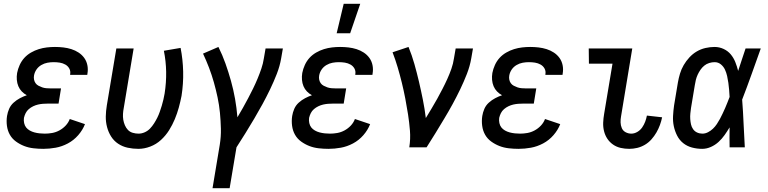

<svg xmlns="http://www.w3.org/2000/svg" viewBox="-20 -775 4040 1010"><path d="M208 8Q182 8 156 5Q130 2 107 -7Q84 -16 64 -30.5Q44 -45 32 -66Q20 -87 16.5 -113Q13 -139 17 -165Q20 -184 28 -202.5Q36 -221 51.5 -235Q67 -249 85 -258.5Q103 -268 121 -274Q106 -282 94.5 -294Q83 -306 76.5 -321.5Q70 -337 68.5 -355Q67 -373 70 -391Q74 -412 83.5 -433Q93 -454 108 -470.5Q123 -487 143 -498.5Q163 -510 184 -516.5Q205 -523 226.5 -525.5Q248 -528 269 -528Q291 -528 313 -525.5Q335 -523 355.5 -516.5Q376 -510 393.5 -498.5Q411 -487 423 -470.5Q435 -454 439.5 -432.5Q444 -411 440 -388L439 -381H349V-384Q352 -401 344.5 -414.5Q337 -428 323.5 -435.5Q310 -443 294.5 -445.5Q279 -448 262 -448Q246 -448 229.5 -445Q213 -442 197.5 -433Q182 -424 172 -409.5Q162 -395 159 -378Q157 -367 159 -356.5Q161 -346 167 -337.5Q173 -329 182.5 -324Q192 -319 202 -315.5Q212 -312 223 -311Q234 -310 245 -310H301L288 -230H232Q219 -230 206 -229Q193 -228 180 -225Q167 -222 154.5 -216Q142 -210 131.5 -201Q121 -192 115 -180Q109 -168 106 -155Q104 -141 107 -127.5Q110 -114 117.5 -104.5Q125 -95 136.5 -88.5Q148 -82 161 -78.5Q174 -75 188 -73.5Q202 -72 216 -72Q235 -72 254.5 -75.5Q274 -79 292.5 -89Q311 -99 325.5 -114.5Q340 -130 347 -149L427 -122Q415 -91 391.5 -64Q368 -37 337 -20.5Q306 -4 273 2Q240 8 208 8Z M708 8Q679 8 651.5 2Q624 -4 601.5 -19Q579 -34 564.5 -57Q550 -80 543 -107Q536 -134 536.5 -162.5Q537 -191 542 -221L592 -520H683L631 -207Q628 -192 627 -176Q626 -160 628.5 -145Q631 -130 637 -116Q643 -102 653 -91.5Q663 -81 678 -76.5Q693 -72 709 -72Q725 -72 741 -79Q757 -86 769 -98.5Q781 -111 790.5 -126Q800 -141 807.5 -156Q815 -171 820.5 -187Q826 -203 831 -219Q836 -235 839.5 -251Q843 -267 846 -283Q855 -341 854 -397.5Q853 -454 842 -508L930 -523Q942 -462 943.5 -398.5Q945 -335 935 -271Q929 -240 920.5 -209Q912 -178 899.5 -148Q887 -118 869.5 -90Q852 -62 827 -39Q802 -16 770.5 -4Q739 8 708 8Z M1098 215 1136 -13Q1143 -56 1142 -98Q1141 -140 1137 -181.5Q1133 -223 1124.5 -263Q1116 -303 1105 -342Q1094 -381 1079.5 -419Q1065 -457 1048 -493L1129 -528Q1150 -486 1166 -441Q1182 -396 1195 -349.5Q1208 -303 1216.5 -255Q1225 -207 1229 -158Q1244 -183 1258 -208Q1272 -233 1285.5 -258.5Q1299 -284 1311.5 -309.5Q1324 -335 1335 -361.5Q1346 -388 1355 -414.5Q1364 -441 1368 -468L1377 -520H1468L1459 -468Q1452 -427 1436 -386Q1420 -345 1401 -305.5Q1382 -266 1361 -227.5Q1340 -189 1317.5 -151Q1295 -113 1271.5 -75Q1248 -37 1224 0L1188 215Z M1708 8Q1682 8 1656 5Q1630 2 1607 -7Q1584 -16 1564 -30.5Q1544 -45 1532 -66Q1520 -87 1516.5 -113Q1513 -139 1517 -165Q1520 -184 1528 -202.5Q1536 -221 1551.5 -235Q1567 -249 1585 -258.5Q1603 -268 1621 -274Q1606 -282 1594.5 -294Q1583 -306 1576.5 -321.5Q1570 -337 1568.5 -355Q1567 -373 1570 -391Q1574 -412 1583.5 -433Q1593 -454 1608 -470.5Q1623 -487 1643 -498.5Q1663 -510 1684 -516.5Q1705 -523 1726.5 -525.5Q1748 -528 1769 -528Q1791 -528 1813 -525.5Q1835 -523 1855.5 -516.5Q1876 -510 1893.5 -498.5Q1911 -487 1923 -470.5Q1935 -454 1939.5 -432.5Q1944 -411 1940 -388L1939 -381H1849V-384Q1852 -401 1844.5 -414.5Q1837 -428 1823.5 -435.5Q1810 -443 1794.5 -445.5Q1779 -448 1762 -448Q1746 -448 1729.5 -445Q1713 -442 1697.5 -433Q1682 -424 1672 -409.5Q1662 -395 1659 -378Q1657 -367 1659 -356.5Q1661 -346 1667 -337.5Q1673 -329 1682.5 -324Q1692 -319 1702 -315.5Q1712 -312 1723 -311Q1734 -310 1745 -310H1801L1788 -230H1732Q1719 -230 1706 -229Q1693 -228 1680 -225Q1667 -222 1654.5 -216Q1642 -210 1631.5 -201Q1621 -192 1615 -180Q1609 -168 1606 -155Q1604 -141 1607 -127.5Q1610 -114 1617.5 -104.5Q1625 -95 1636.5 -88.5Q1648 -82 1661 -78.5Q1674 -75 1688 -73.5Q1702 -72 1716 -72Q1735 -72 1754.5 -75.5Q1774 -79 1792.5 -89Q1811 -99 1825.5 -114.5Q1840 -130 1847 -149L1927 -122Q1915 -91 1891.5 -64Q1868 -37 1837 -20.5Q1806 -4 1773 2Q1740 8 1708 8ZM1751 -600 1788 -755H1875L1822 -600Z M2133 0Q2140 -44 2136.5 -87.5Q2133 -131 2126.5 -173Q2120 -215 2112 -256.5Q2104 -298 2094 -339Q2084 -380 2072 -420.5Q2060 -461 2045 -500L2129 -528Q2147 -484 2160 -438Q2173 -392 2184 -345Q2195 -298 2204.5 -250.5Q2214 -203 2220 -154Q2235 -179 2250.5 -204.5Q2266 -230 2280 -255.5Q2294 -281 2307.5 -307Q2321 -333 2333 -359.5Q2345 -386 2354.5 -413Q2364 -440 2368 -468L2377 -520H2468L2459 -468Q2452 -427 2436 -386Q2420 -345 2401 -305.5Q2382 -266 2361 -227.5Q2340 -189 2317 -151Q2294 -113 2271 -75Q2248 -37 2224 0Z M2708 8Q2682 8 2656 5Q2630 2 2607 -7Q2584 -16 2564 -30.5Q2544 -45 2532 -66Q2520 -87 2516.5 -113Q2513 -139 2517 -165Q2520 -184 2528 -202.5Q2536 -221 2551.5 -235Q2567 -249 2585 -258.5Q2603 -268 2621 -274Q2606 -282 2594.5 -294Q2583 -306 2576.5 -321.5Q2570 -337 2568.5 -355Q2567 -373 2570 -391Q2574 -412 2583.5 -433Q2593 -454 2608 -470.5Q2623 -487 2643 -498.5Q2663 -510 2684 -516.5Q2705 -523 2726.5 -525.5Q2748 -528 2769 -528Q2791 -528 2813 -525.5Q2835 -523 2855.5 -516.5Q2876 -510 2893.5 -498.5Q2911 -487 2923 -470.5Q2935 -454 2939.5 -432.5Q2944 -411 2940 -388L2939 -381H2849V-384Q2852 -401 2844.5 -414.5Q2837 -428 2823.5 -435.5Q2810 -443 2794.5 -445.5Q2779 -448 2762 -448Q2746 -448 2729.5 -445Q2713 -442 2697.5 -433Q2682 -424 2672 -409.5Q2662 -395 2659 -378Q2657 -367 2659 -356.5Q2661 -346 2667 -337.5Q2673 -329 2682.5 -324Q2692 -319 2702 -315.5Q2712 -312 2723 -311Q2734 -310 2745 -310H2801L2788 -230H2732Q2719 -230 2706 -229Q2693 -228 2680 -225Q2667 -222 2654.5 -216Q2642 -210 2631.5 -201Q2621 -192 2615 -180Q2609 -168 2606 -155Q2604 -141 2607 -127.5Q2610 -114 2617.5 -104.5Q2625 -95 2636.5 -88.5Q2648 -82 2661 -78.5Q2674 -75 2688 -73.5Q2702 -72 2716 -72Q2735 -72 2754.5 -75.5Q2774 -79 2792.5 -89Q2811 -99 2825.5 -114.5Q2840 -130 2847 -149L2927 -122Q2915 -91 2891.5 -64Q2868 -37 2837 -20.5Q2806 -4 2773 2Q2740 8 2708 8Z M3290 8Q3267 8 3245 3Q3223 -2 3205 -14.5Q3187 -27 3175 -45Q3163 -63 3157.5 -85Q3152 -107 3153 -130Q3154 -153 3158 -176L3202 -440H3078L3077 -520H3306L3247 -163Q3244 -147 3244.5 -131Q3245 -115 3251 -101Q3257 -87 3271 -79.5Q3285 -72 3301 -72Q3317 -72 3332.5 -81Q3348 -90 3358 -104.5Q3368 -119 3374 -135Q3380 -151 3383 -167L3463 -158Q3459 -138 3451.5 -117.5Q3444 -97 3433 -78Q3422 -59 3407 -42Q3392 -25 3372.5 -13.5Q3353 -2 3332 3Q3311 8 3290 8Z M3674 8Q3646 8 3620 1Q3594 -6 3574 -22Q3554 -38 3542 -61.5Q3530 -85 3524.5 -111Q3519 -137 3520.5 -165Q3522 -193 3526 -221L3546 -341Q3550 -364 3557 -387.5Q3564 -411 3576.5 -432.5Q3589 -454 3606.5 -473Q3624 -492 3645.5 -504.5Q3667 -517 3691 -522.5Q3715 -528 3739 -528Q3764 -528 3786.5 -517.5Q3809 -507 3824 -489Q3839 -471 3848 -448.5Q3857 -426 3863 -402Q3873 -432 3882.5 -461.5Q3892 -491 3902 -520H3982Q3958 -453 3934 -385.5Q3910 -318 3884 -251Q3889 -188 3891.5 -125.5Q3894 -63 3898 0H3818Q3817 -26 3817.5 -52.5Q3818 -79 3818 -105Q3806 -85 3792 -65Q3778 -45 3760 -28.5Q3742 -12 3719.5 -2Q3697 8 3674 8ZM3675 -72Q3690 -72 3704.5 -79.5Q3719 -87 3730.5 -98Q3742 -109 3751 -122.5Q3760 -136 3767.5 -150Q3775 -164 3781.5 -178Q3788 -192 3794.5 -206.5Q3801 -221 3806.5 -235.5Q3812 -250 3818 -265Q3817 -284 3815.5 -302.5Q3814 -321 3811.5 -339Q3809 -357 3805 -375Q3801 -393 3793.5 -409Q3786 -425 3772 -436.5Q3758 -448 3739 -448Q3725 -448 3710.5 -443.5Q3696 -439 3684.5 -429.5Q3673 -420 3664.5 -407.5Q3656 -395 3650 -382Q3644 -369 3640.5 -355Q3637 -341 3635 -327L3615 -207Q3613 -193 3611.5 -178Q3610 -163 3611 -148.5Q3612 -134 3615 -120.5Q3618 -107 3626 -95.5Q3634 -84 3647 -78Q3660 -72 3675 -72Z"/></svg>

Font: Iosevka Term Curly Medium
Style: Italic
Weight: 500
Italic angle: -9°
Designer: Belleve Invis
Foundry: Belleve Invis
Version: Version 32.3.0